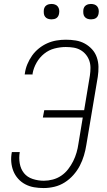

<svg xmlns="http://www.w3.org/2000/svg" viewBox="-20 -944 540 972"><path d="M201 8Q176 8 152.5 4Q129 0 108 -11Q87 -22 71.5 -39.5Q56 -57 47.5 -78.5Q39 -100 37 -124.5Q35 -149 40 -174H80Q75 -145 80 -116.5Q85 -88 101.5 -67.5Q118 -47 145.5 -38Q173 -29 202 -29Q224 -29 247 -35Q270 -41 290 -54.5Q310 -68 325 -87.5Q340 -107 350.5 -128Q361 -149 367.5 -171.5Q374 -194 377 -216L399 -349H197L204 -386H406L435 -561Q438 -581 438 -600.5Q438 -620 432 -637Q426 -654 414.5 -668Q403 -682 387 -691Q371 -700 352 -703Q333 -706 313 -706Q285 -706 256 -698.5Q227 -691 203.5 -672Q180 -653 165 -626.5Q150 -600 145 -572V-567H105L106 -573Q109 -596 118.5 -619Q128 -642 142.5 -662.5Q157 -683 177 -699Q197 -715 219.5 -725Q242 -735 266 -739Q290 -743 313 -743Q339 -743 363.5 -739Q388 -735 409 -723.5Q430 -712 446 -694.5Q462 -677 470 -654Q478 -631 478.5 -606Q479 -581 475 -555L417 -210Q413 -184 405 -157Q397 -130 384 -105Q371 -80 351.5 -58Q332 -36 307.5 -20.5Q283 -5 255.5 1.5Q228 8 201 8ZM441 -846Q431 -846 422.5 -849Q414 -852 408.5 -859Q403 -866 402 -875.5Q401 -885 402 -895Q403 -901 406 -907Q409 -913 415 -917Q421 -921 427.5 -922.5Q434 -924 440 -924Q450 -924 458.5 -921Q467 -918 472.5 -911Q478 -904 479.5 -894.5Q481 -885 479 -875Q478 -869 475 -863Q472 -857 466.5 -853Q461 -849 454 -847.5Q447 -846 441 -846ZM241 -846Q231 -846 222.5 -849Q214 -852 208.5 -859Q203 -866 202 -875.5Q201 -885 202 -895Q203 -901 206 -907Q209 -913 215 -917Q221 -921 227.5 -922.5Q234 -924 240 -924Q250 -924 258.5 -921Q267 -918 272.5 -911Q278 -904 279.5 -894.5Q281 -885 279 -875Q278 -869 275 -863Q272 -857 266.5 -853Q261 -849 254 -847.5Q247 -846 241 -846Z"/></svg>

Font: Iosevka Curly Extralight
Style: Italic
Weight: 200
Italic angle: -9°
Monospace: yes
Designer: Belleve Invis
Foundry: Belleve Invis
Version: Version 22.1.2; ttfautohint (v1.8.4)